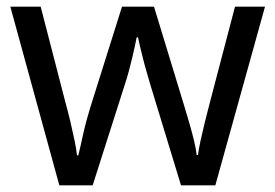

<svg xmlns="http://www.w3.org/2000/svg" viewBox="-20 -557 826 576"><path d="M431 -303Q425 -324 419 -344.5Q413 -365 408.5 -383.5Q404 -402 400 -418Q396 -434 394 -445H390Q388 -434 384.5 -418Q381 -402 376.5 -383Q372 -364 366.5 -343.5Q361 -323 354 -302L258 -1H158L11 -537H102L176 -251Q184 -222 191 -192.5Q198 -163 203.5 -136.5Q209 -110 211 -91H215Q218 -103 222 -121Q226 -139 230.5 -159Q235 -179 240.5 -199Q246 -219 251 -235L346 -537H442L534 -235Q541 -212 548.5 -186Q556 -160 562 -135.5Q568 -111 570 -92H574Q576 -109 581.5 -134.5Q587 -160 594.5 -190.5Q602 -221 610 -251L685 -537H775L626 -1H523Z"/></svg>

Font: Noto Sans Tamil
Style: Regular
Weight: 400
Designer: Jelle Bosma - Monotype Design Team
Foundry: Monotype Imaging Inc.
Version: Version 2.003